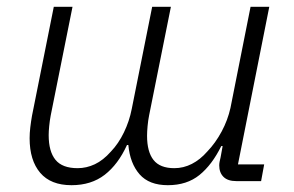

<svg xmlns="http://www.w3.org/2000/svg" viewBox="-20 -532 863 564"><path d="M190 12Q129 12 98 -24.5Q67 -61 67 -126Q67 -141 69 -158Q71 -175 74 -192L138 -512H193L129 -193Q126 -177 124.5 -161.5Q123 -146 123 -135Q123 -87 143 -62.5Q163 -38 208 -38Q234 -38 258.5 -49.5Q283 -61 306 -87Q328 -110 344 -143Q360 -176 367 -212L427 -512H482L418 -193Q415 -178 413.5 -161.5Q412 -145 412 -133Q412 -86 431 -62Q450 -38 492 -38Q519 -38 543.5 -50.5Q568 -63 589 -87Q613 -112 631 -145.5Q649 -179 657 -215L716 -512H771L679 -49H756L747 0H674Q649 0 636.5 -12.5Q624 -25 624 -46Q624 -51 625 -56.5Q626 -62 628 -70L634 -103H630Q603 -48 566 -18Q529 12 473 12Q418 12 390 -20Q362 -52 357 -106H353Q327 -49 287.5 -18.5Q248 12 190 12Z"/></svg>

Font: IBM Plex Sans Light
Style: Italic
Weight: 300
Italic angle: -11.31°
Designer: Mike Abbink, Paul van der Laan, Pieter van Rosmalen
Foundry: Bold Monday
Version: Version 3.201